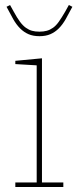

<svg xmlns="http://www.w3.org/2000/svg" viewBox="-20 -744 308 764"><path d="M41 -18H126V-484L41 -489V-502L147 -512V-18H232V0H41ZM137 -600Q112 -600 93.5 -608Q75 -616 60 -631Q45 -646 32.5 -668Q20 -690 6 -717L20 -724L35 -697Q48 -673 59.5 -657.5Q71 -642 83 -633.5Q95 -625 107.5 -621.5Q120 -618 137 -618Q153 -618 166 -621.5Q179 -625 191 -633.5Q203 -642 214 -657.5Q225 -673 239 -697L254 -724L268 -717Q254 -690 241.5 -668Q229 -646 214 -631Q199 -616 180.5 -608Q162 -600 137 -600Z"/></svg>

Font: IBM Plex Serif Thin
Style: Regular
Weight: 100
Designer: Mike Abbink, Paul van der Laan, Pieter van Rosmalen
Foundry: Bold Monday
Version: Version 3.001